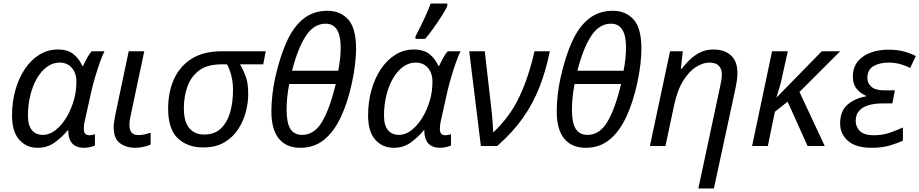

<svg xmlns="http://www.w3.org/2000/svg" viewBox="-20 -826 5200 1086"><path d="M193 10Q129 10 88.5 -36Q48 -82 48 -173Q48 -249 67 -316.5Q86 -384 120.5 -435.5Q155 -487 202.5 -516.5Q250 -546 307 -546Q364 -546 396.5 -519Q429 -492 445 -454H450Q458 -471 471 -495.5Q484 -520 499 -536H571Q560 -515 546.5 -477.5Q533 -440 519.5 -395Q506 -350 496 -306L461 -149Q457 -133 455.5 -119.5Q454 -106 454 -97Q454 -61 485 -61Q501 -61 517 -67V-3Q509 1 491 5.5Q473 10 456 10Q366 10 366 -89H363Q329 -48 288 -19Q247 10 193 10ZM223 -63Q259 -63 293.5 -89.5Q328 -116 355.5 -161.5Q383 -207 399 -264Q407 -293 409.5 -318.5Q412 -344 412 -365Q412 -412 386.5 -442Q361 -472 317 -472Q278 -472 245 -447.5Q212 -423 188 -381Q164 -339 151 -285Q138 -231 138 -172Q138 -117 160.5 -90Q183 -63 223 -63Z M746 10Q694 10 658.5 -16Q623 -42 623 -107Q623 -122 626 -140.5Q629 -159 633 -180L708 -536H796L720 -177Q717 -164 714.5 -148Q712 -132 712 -118Q712 -94 723 -78Q734 -62 763 -62Q780 -62 796 -65.5Q812 -69 832 -75V-8Q819 -2 794 4Q769 10 746 10Z M1129 8Q1041 8 986 -43.5Q931 -95 931 -212Q931 -303 963 -376Q995 -449 1062 -492.5Q1129 -536 1235 -536H1483L1469 -462H1338Q1355 -433 1369.5 -395Q1384 -357 1384 -293Q1384 -246 1370.5 -193.5Q1357 -141 1327 -95Q1297 -49 1248.5 -20.5Q1200 8 1129 8ZM1135 -65Q1194 -65 1230 -100Q1266 -135 1282 -192Q1298 -249 1298 -316Q1298 -363 1288 -400Q1278 -437 1264 -462H1231Q1153 -462 1107 -428Q1061 -394 1040.5 -337.5Q1020 -281 1020 -214Q1020 -136 1051 -100.5Q1082 -65 1135 -65Z M1679 10Q1600 10 1557.5 -41.5Q1515 -93 1515 -196Q1515 -240 1520.5 -289Q1526 -338 1536 -384Q1563 -505 1601.5 -590Q1640 -675 1696.5 -720Q1753 -765 1832 -765Q1905 -765 1949.5 -716Q1994 -667 1994 -550Q1994 -513 1988.5 -464Q1983 -415 1971 -359Q1947 -247 1908 -164Q1869 -81 1813 -35.5Q1757 10 1679 10ZM1632 -426H1893Q1900 -460 1903.5 -494.5Q1907 -529 1907 -557Q1907 -692 1822 -692Q1755 -692 1709.5 -622Q1664 -552 1632 -426ZM1689 -63Q1757 -63 1801 -136Q1845 -209 1879 -351H1616Q1608 -310 1604.5 -273.5Q1601 -237 1601 -204Q1601 -131 1622.5 -97Q1644 -63 1689 -63Z M2207 10Q2143 10 2102.5 -36Q2062 -82 2062 -173Q2062 -249 2081 -316.5Q2100 -384 2134.5 -435.5Q2169 -487 2216.5 -516.5Q2264 -546 2321 -546Q2378 -546 2410.5 -519Q2443 -492 2459 -454H2464Q2472 -471 2485 -495.5Q2498 -520 2513 -536H2585Q2574 -515 2560.5 -477.5Q2547 -440 2533.5 -395Q2520 -350 2510 -306L2475 -149Q2471 -133 2469.5 -119.5Q2468 -106 2468 -97Q2468 -61 2499 -61Q2515 -61 2531 -67V-3Q2523 1 2505 5.5Q2487 10 2470 10Q2380 10 2380 -89H2377Q2343 -48 2302 -19Q2261 10 2207 10ZM2237 -63Q2273 -63 2307.5 -89.5Q2342 -116 2369.5 -161.5Q2397 -207 2413 -264Q2421 -293 2423.5 -318.5Q2426 -344 2426 -365Q2426 -412 2400.5 -442Q2375 -472 2331 -472Q2292 -472 2259 -447.5Q2226 -423 2202 -381Q2178 -339 2165 -285Q2152 -231 2152 -172Q2152 -117 2174.5 -90Q2197 -63 2237 -63ZM2330 -606V-620Q2343 -645 2359.5 -678Q2376 -711 2391 -745Q2406 -779 2416 -806H2510V-792Q2502 -773 2480.5 -739Q2459 -705 2433.5 -669Q2408 -633 2385 -606Z M2700 0 2634 -536H2722L2757 -230Q2762 -190 2765 -152.5Q2768 -115 2770 -77Q2865 -166 2918.5 -280.5Q2972 -395 3003 -536H3090Q3068 -427 3031.5 -333.5Q2995 -240 2937 -158Q2879 -76 2792 0Z M3293 10Q3214 10 3171.5 -41.5Q3129 -93 3129 -196Q3129 -240 3134.5 -289Q3140 -338 3150 -384Q3177 -505 3215.5 -590Q3254 -675 3310.5 -720Q3367 -765 3446 -765Q3519 -765 3563.5 -716Q3608 -667 3608 -550Q3608 -513 3602.5 -464Q3597 -415 3585 -359Q3561 -247 3522 -164Q3483 -81 3427 -35.5Q3371 10 3293 10ZM3246 -426H3507Q3514 -460 3517.5 -494.5Q3521 -529 3521 -557Q3521 -692 3436 -692Q3369 -692 3323.5 -622Q3278 -552 3246 -426ZM3303 -63Q3371 -63 3415 -136Q3459 -209 3493 -351H3230Q3222 -310 3218.5 -273.5Q3215 -237 3215 -204Q3215 -131 3236.5 -97Q3258 -63 3303 -63Z M3930 240 4053 -336Q4058 -359 4060.5 -375Q4063 -391 4063 -405Q4063 -436 4046 -454Q4029 -472 3992 -472Q3958 -472 3919 -448.5Q3880 -425 3846 -372Q3812 -319 3793 -231L3744 0H3656L3770 -536H3842L3831 -437H3836Q3855 -462 3880.5 -487Q3906 -512 3939.5 -529Q3973 -546 4016 -546Q4078 -546 4114.5 -512.5Q4151 -479 4151 -414Q4151 -391 4147.5 -367.5Q4144 -344 4140 -326L4018 240Z M4234 0 4347 -536H4436L4406 -401Q4399 -364 4388.5 -330Q4378 -296 4372 -276H4374L4628 -536H4732L4502 -306L4645 0H4548L4435 -251L4363 -194L4323 0Z M4910 10Q4821 10 4776.5 -29Q4732 -68 4732 -128Q4732 -199 4775 -235Q4818 -271 4879 -281V-284Q4848 -297 4826 -323Q4804 -349 4804 -392Q4804 -446 4833 -480Q4862 -514 4907.5 -529.5Q4953 -545 5002 -545Q5053 -545 5090.5 -535.5Q5128 -526 5160 -509L5128 -441Q5107 -453 5075 -462.5Q5043 -472 5006 -472Q4956 -472 4921 -452Q4886 -432 4886 -385Q4886 -355 4909 -335Q4932 -315 4981 -315H5042L5027 -241H4970Q4929 -241 4895 -231.5Q4861 -222 4840.5 -200.5Q4820 -179 4820 -142Q4820 -108 4844 -84.5Q4868 -61 4924 -61Q4971 -61 5012 -75Q5053 -89 5087 -105V-31Q5060 -17 5014.5 -3.5Q4969 10 4910 10Z"/></svg>

Font: Noto IKEA Latin
Style: Italic
Weight: 400
Italic angle: -12°
Designer: Monotype Design Team
Foundry: Monotype Imaging Inc.
Version: Version 1.0